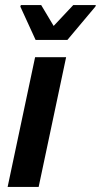

<svg xmlns="http://www.w3.org/2000/svg" viewBox="-20 -735 397 755"><path d="M10 0 118 -510H240L132 0ZM120 -578 60 -709 62 -715H142L191 -633L268 -715H357L355 -709L245 -578Z"/></svg>

Font: Saira SemiCondensed SemiBold
Style: Italic
Weight: 600
Width: 4
Italic angle: -12°
Designer: Hector Gatti with collaboration of the Omnibus-Type team
Foundry: Omnibus-Type
Version: Version 1.101